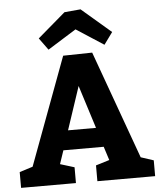

<svg xmlns="http://www.w3.org/2000/svg" viewBox="-61 -1000 885 1053"><g transform="rotate(-5 381.0 -473.5)"><path d="M385 -840 228 -742 180 -808 333 -939 422 -947 584 -808 536 -742ZM465 -705 680 -110 750 -87V0H432V-87L507 -110L483 -185H261L236 -111L314 -87V0H12V-87L85 -110L305 -702ZM375 -529 296 -292H450Z"/></g></svg>

Font: BitterBold
Style: Bold
Weight: 700
Designer: Sol Matas
Foundry: Sol Matas
Version: Version 001.001